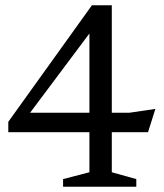

<svg xmlns="http://www.w3.org/2000/svg" viewBox="-20 -709 624 729"><path d="M404.5 -689V-55L497.5 -29V0H219.5V-29L319.5 -55V-620.5L360 -636L77.5 -258.5L64 -281H471.5L570 -295.5L542 -207H11.5V-246.5L329 -689Z"/></svg>

Font: Newsreader
Style: Regular
Weight: 400
Designer: Hugues Gentile
Foundry: Production Type
Version: Version 1.003